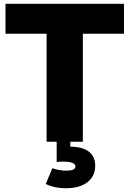

<svg xmlns="http://www.w3.org/2000/svg" viewBox="-20 -756 689 1024"><path d="M421.9 -576.2H641.1V-735.8H9.3V-576.2H228.5V0H282.2V107.9C292.5 106.4 303.7 106 315.9 106C360.4 106 382.3 114.7 382.3 132.3C382.3 147 365.7 154.3 332.5 154.3C308.6 154.3 278.3 148.4 259.3 141.1L224.1 225.1C256.8 241.2 291.5 248 331.1 248C379.4 248 417.5 237.3 445.8 216.3C473.6 194.8 487.8 165.5 487.8 127.9C487.8 62 440.9 26.4 355 26.4V0H421.9Z"/></svg>

Font: Estedad Black
Style: Regular
Weight: 900
Designer: Amin Abedi
Version: Version 7.3